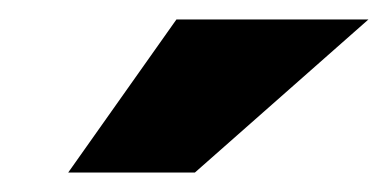

<svg xmlns="http://www.w3.org/2000/svg" viewBox="-20 -972 398 197"><path d="M50 -795 161 -952H358L180 -795Z"/></svg>

Font: Tomorrow
Style: Bold Italic
Weight: 700
Italic angle: -10°
Designer: Tony de Marco, Monica Rizzolli
Foundry: Just in Type
Version: Version 2.002